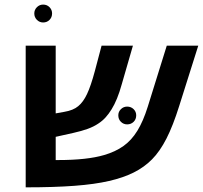

<svg xmlns="http://www.w3.org/2000/svg" viewBox="-20 -803 875 828"><path d="M556.6 -59.1Q511.7 -36.6 450.2 -22.5Q388.7 -8.3 301.3 -1.7Q213.9 4.9 90.8 4.9V-606H220.2V-314L257.8 -320.8Q295.9 -327.1 317.4 -345.2Q338.9 -362.8 355.2 -397.2Q371.6 -431.6 389.2 -497.1L418 -606H553.2L504.9 -439Q486.3 -371.6 460.9 -331.1Q449.2 -312 435.5 -296.9Q421.9 -281.7 403.8 -270Q384.3 -256.8 358.2 -247.3Q332 -237.8 296.9 -230L220.2 -212.9V-112.8H231.4Q355.5 -112.8 428.7 -134.3Q477.5 -148.4 512.5 -173.3Q547.4 -198.2 572.5 -239.3Q597.7 -280.3 617.2 -342.8L699.2 -606H835L752.9 -346.2Q726.1 -260.7 697.8 -205.3Q669.4 -149.9 635.5 -115.7Q601.6 -81.5 556.6 -59.1ZM490.2 -305.7Q490.2 -321.3 501.5 -332.3Q512.7 -343.3 528.3 -343.3Q544.9 -343.3 556.2 -332.3Q567.4 -321.3 567.4 -305.7Q567.4 -288.6 556.2 -277.6Q544.9 -266.6 528.3 -266.6Q512.7 -266.6 501.5 -277.6Q490.2 -288.6 490.2 -305.7ZM127.9 -745.1Q127.9 -760.7 139.2 -772Q150.4 -783.2 166 -783.2Q182.6 -783.2 193.6 -772Q204.6 -760.7 204.6 -745.1Q204.6 -728.5 193.6 -717.3Q182.6 -706.1 166 -706.1Q150.4 -706.1 139.2 -717.3Q127.9 -728.5 127.9 -745.1Z"/></svg>

Font: Arimo
Style: Italic
Weight: 400
Italic angle: -12°
Designer: Steve Matteson
Foundry: Monotype Imaging Inc.
Version: Version 1.33